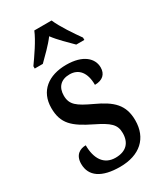

<svg xmlns="http://www.w3.org/2000/svg" viewBox="-195 -841 786 925"><g transform="rotate(-30 198.5 -378.0)"><path d="M69 -619V-606H114C143 -635 181 -671 207 -706C233 -671 272 -634 300 -606H345V-619C318 -657 274 -721 255 -766H159C141 -721 96 -657 69 -619ZM189 10C299 10 364 -49 364 -148C364 -235 319 -275 230 -316C153 -352 125 -372 125 -423C125 -468 150 -498 200 -498C251 -498 281 -461 281 -393C324 -393 347 -415 347 -452C347 -502 303 -546 209 -546C110 -546 43 -495 43 -401C43 -314 85 -278 181 -231C256 -194 281 -173 281 -125C281 -72 252 -39 192 -39C127 -39 97 -90 97 -163C65 -163 33 -146 33 -96C33 -27 88 10 189 10Z"/></g></svg>

Font: Noto Serif Condensed Medium
Style: Regular
Weight: 500
Width: 3
Designer: Monotype Design Team
Foundry: Monotype Imaging Inc.
Version: Version 2.015